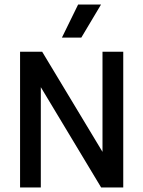

<svg xmlns="http://www.w3.org/2000/svg" viewBox="-20 -822 628 842"><path d="M68 0V-595H165L448.5 -124.5H429.5V-595H520.5V0H423.5L140.5 -470.5H159V0ZM251.5 -657 322.5 -802H423L336.5 -657Z"/></svg>

Font: Encode Sans SC Condensed Medium
Style: Regular
Weight: 500
Width: 3
Designer: Multiple Designers
Foundry: Impallari Type
Version: Version 3.002